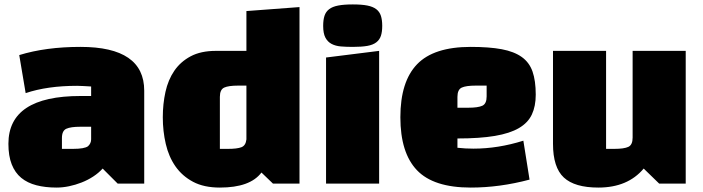

<svg xmlns="http://www.w3.org/2000/svg" viewBox="-20 -830 3180 868"><path d="M344 -618Q632 -618 632 -420V0H512L444 -68Q426 -48 401.5 -32Q377 -16 349 -5Q321 6 292 12Q263 18 236 18Q185 18 144.5 7.5Q104 -3 76 -26Q48 -49 33 -87Q18 -125 18 -180Q18 -396 344 -396H392V-439Q373 -440 357.5 -441Q342 -442 329 -442Q194 -442 96 -409L67 -581Q187 -618 344 -618ZM260 -206V-157H310Q362 -157 378 -169Q392 -182 392 -200V-257H343Q300 -257 280 -248Q260 -239 260 -206Z M1334 -798V0H1214L1162 -50Q1111 18 974 18Q902 18 853 -8Q804 -34 773.5 -77.5Q743 -121 729.5 -179Q716 -237 716 -300Q716 -360 728 -414.5Q740 -469 768 -510Q796 -551 842 -575.5Q888 -600 956 -600H1094V-780ZM974 -392V-157H1011Q1052 -157 1071.5 -164.5Q1091 -172 1094 -200V-443H1057Q1013 -443 993.5 -434Q974 -425 974 -392Z M1694 0H1454V-570L1694 -600ZM1441 -713Q1441 -740 1447 -758.5Q1453 -777 1468 -788.5Q1483 -800 1509 -805Q1535 -810 1575 -810Q1615 -810 1640.5 -805Q1666 -800 1681 -788.5Q1696 -777 1702 -758.5Q1708 -740 1708 -713Q1708 -686 1702 -668Q1696 -650 1681 -638.5Q1666 -627 1640.5 -622.5Q1615 -618 1575 -618Q1546 -618 1521.5 -620Q1497 -622 1479 -631.5Q1461 -641 1451 -660Q1441 -679 1441 -713Z M2048 -204V-162Q2066 -160 2084 -159Q2102 -158 2120 -158Q2232 -158 2346 -194L2374 -18Q2239 18 2108 18Q1940 18 1865 -60.5Q1790 -139 1790 -300Q1790 -461 1865.5 -539.5Q1941 -618 2108 -618Q2192 -618 2248 -607.5Q2304 -597 2338.5 -572.5Q2373 -548 2387.5 -506.5Q2402 -465 2402 -402Q2402 -350 2384.5 -312.5Q2367 -275 2326 -251Q2285 -227 2217 -215.5Q2149 -204 2048 -204ZM2048 -392V-343H2097Q2141 -343 2160.5 -352Q2180 -361 2180 -394V-443H2131Q2087 -443 2067.5 -434Q2048 -425 2048 -392Z M2480 -600H2720V-157H2757Q2801 -157 2820.5 -166Q2840 -175 2840 -208V-600H3080V0H2960L2890 -68Q2818 18 2685 18Q2578 18 2529 -27.5Q2480 -73 2480 -180Z"/></svg>

Font: Black Han Sans
Style: Regular
Weight: 400
Width: 7
Designer: ZESSTYPE
Foundry: ZESSTYPE
Version: Version 1.00